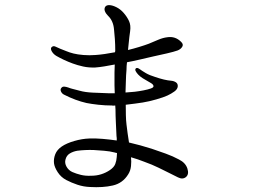

<svg xmlns="http://www.w3.org/2000/svg" viewBox="-20 -733 1040 768"><path d="M447 -105Q446 -90 441 -77Q436 -64 420 -53Q404 -42 385 -36Q366 -30 344 -30Q322 -29 303.5 -33.5Q285 -38 269 -45Q254 -52 246 -66.5Q238 -81 242 -95Q246 -111 259 -119Q272 -127 289 -130Q321 -134 354 -133Q372 -132 396 -130Q420 -128 439 -123Q445 -121 448 -121Q448 -116 447.5 -112.5Q447 -109 447 -105ZM696 -95Q672 -108 643 -118.5Q614 -129 587 -138Q565 -145 541.5 -151.5Q518 -158 496 -163Q493 -180 490.5 -199.5Q488 -219 486 -235Q484 -251 483.5 -272.5Q483 -294 483 -314Q501 -316 519.5 -318.5Q538 -321 551 -323Q576 -327 605.5 -335.5Q635 -344 650 -351Q665 -358 677.5 -367Q690 -376 691 -387Q692 -398 684 -403.5Q676 -409 665 -410Q639 -412 601 -425Q578 -432 563.5 -440.5Q549 -449 538 -457Q528 -464 523.5 -459.5Q519 -455 523 -448Q526 -442 533 -434.5Q540 -427 551 -420Q567 -410 585 -400Q593 -395 594 -389Q595 -383 583 -379Q572 -375 554 -371.5Q536 -368 519 -366Q510 -365 501 -364.5Q492 -364 482 -363Q483 -384 483.5 -408Q484 -432 486 -454Q486 -462 486.5 -469Q487 -476 488 -484Q510 -488 538 -494.5Q566 -501 592 -507Q620 -513 648 -519.5Q676 -526 690 -531Q703 -536 709 -546Q715 -556 704 -566Q681 -589 649 -584Q632 -582 613 -574Q594 -566 575 -558Q559 -552 536 -545Q513 -538 492 -533Q494 -551 495 -562Q497 -584 500.5 -608Q504 -632 496 -649Q488 -666 475 -681Q462 -696 446 -704Q430 -712 418 -712.5Q406 -713 401 -706Q396 -698 399.5 -688.5Q403 -679 412 -670Q433 -650 436 -616Q438 -599 439.5 -576.5Q441 -554 441 -530Q441 -528 440.5 -527Q440 -526 440 -524Q420 -520 399 -517Q378 -514 362 -513Q337 -511 313.5 -513Q290 -515 274 -519Q258 -523 245 -528.5Q232 -534 221 -538Q211 -542 202 -546.5Q193 -551 186 -544Q181 -538 187.5 -527Q194 -516 206 -509Q220 -501 236 -493.5Q252 -486 271 -479Q290 -472 312.5 -467Q335 -462 361 -463Q376 -464 397.5 -467.5Q419 -471 439 -475Q438 -458 438 -443Q438 -428 438 -417Q438 -406 438 -391Q438 -376 439 -360Q433 -360 427 -360Q421 -360 414 -360Q382 -361 351 -362.5Q320 -364 299 -370Q280 -375 270 -377.5Q260 -380 253 -383Q244 -386 237 -386.5Q230 -387 226 -382Q220 -376 224 -367Q228 -358 237 -354Q282 -331 326 -321Q346 -317 373.5 -314Q401 -311 428 -311Q432 -310 434.5 -310.5Q437 -311 441 -311Q441 -306 441.5 -302.5Q442 -299 442 -295Q442 -272 443.5 -242Q445 -212 446 -189Q447 -185 447 -180.5Q447 -176 447 -171Q420 -175 391 -177.5Q362 -180 337 -179Q308 -178 277 -169Q246 -160 227 -147Q208 -134 201 -116Q194 -98 196 -80Q198 -64 211 -44Q224 -24 245 -13Q266 -2 290 6Q314 14 340 15Q392 18 431 9Q471 0 493 -36Q502 -50 504 -68.5Q506 -87 504 -104Q532 -96 557 -86Q588 -75 614.5 -62Q641 -49 657 -41Q673 -33 692 -23.5Q711 -14 724 -25Q737 -36 729.5 -59Q722 -82 696 -95Z"/></svg>

Font: Hannari
Style: Regular
Weight: 400
Version: Version 1.12